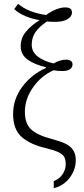

<svg xmlns="http://www.w3.org/2000/svg" viewBox="-20 -789 440 1011"><path d="M263 165Q294 152 310 128Q326 104 326 75Q326 51 318 37Q310 23 288 12.5Q266 2 222 -9Q142 -27 95.5 -66.5Q49 -106 49 -189Q49 -268 98 -333Q147 -398 222 -431V-435Q162 -449 125.5 -475Q89 -501 89 -547Q89 -588 116 -621.5Q143 -655 189 -683Q154 -688 117.5 -702.5Q81 -717 55 -741L75 -769Q129 -723 223 -710Q247 -728 274 -739Q301 -750 323 -750Q359 -750 359 -723Q359 -702 335.5 -688Q312 -674 273 -674Q245 -674 227 -676Q186 -648 166.5 -619.5Q147 -591 147 -554Q147 -516 178.5 -491.5Q210 -467 262 -455Q277 -464 295 -469.5Q313 -475 327 -475Q343 -475 352.5 -468.5Q362 -462 362 -450Q362 -434 348 -424.5Q334 -415 310 -415Q284 -415 262 -419Q197 -390 154 -329Q111 -268 111 -200Q111 -138 144 -107.5Q177 -77 250 -58Q295 -46 321.5 -34Q348 -22 363.5 -1Q379 20 379 54Q379 105 347 147Q315 189 263 202Z"/></svg>

Font: Noto Serif NarrowLight
Style: Regular
Weight: 300
Width: 4
Designer: Monotype Design Team
Foundry: Monotype Imaging Inc.
Version: Version 1.001